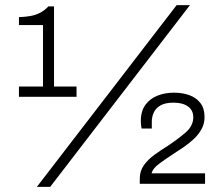

<svg xmlns="http://www.w3.org/2000/svg" viewBox="-20 -718 874 750"><path d="M124 12 670 -698H722L176 12ZM526 0V-20Q526 -50 542 -72.5Q558 -95 583.5 -113.5Q609 -132 635 -148Q674 -174 704.5 -200Q735 -226 735 -260Q735 -287 714.5 -302Q694 -317 658 -317Q625 -317 606.5 -306Q588 -295 580.5 -278Q573 -261 573 -244V-216H533Q532 -221 531 -229Q530 -237 530 -244Q530 -284 548 -308.5Q566 -333 595.5 -344.5Q625 -356 660 -356Q692 -356 719 -346.5Q746 -337 762.5 -316Q779 -295 779 -260Q779 -235 767.5 -214Q756 -193 737.5 -175.5Q719 -158 697 -143Q675 -128 653 -114Q624 -95 600.5 -77.5Q577 -60 572 -41H781V0ZM54 -340V-380H148V-620H54V-651Q79 -652 99 -655.5Q119 -659 136.5 -668Q154 -677 169 -693H191V-380H279V-340Z"/></svg>

Font: Archivo SemiBold Thin
Style: Regular
Weight: 250
Version: Version 2.001